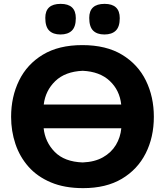

<svg xmlns="http://www.w3.org/2000/svg" viewBox="-20 -961 854 994"><path d="M410.5 13Q314 13 243.5 -16.8Q173 -46.5 127.5 -98Q82 -149.5 59.8 -216Q37.5 -282.5 37.5 -356Q37.5 -460 78.8 -544.2Q120 -628.5 202 -678Q284 -727.5 406 -727.5Q530 -727.5 612.2 -677.5Q694.5 -627.5 735.5 -543.5Q776.5 -459.5 776.5 -356.5Q776.5 -250.5 734.2 -167Q692 -83.5 610.5 -35.2Q529 13 410.5 13ZM408 -594.5Q317 -590.5 266 -541Q215 -491.5 206.5 -420H607.5Q599.5 -494 548 -542.2Q496.5 -590.5 408 -594.5ZM408 -120Q470.5 -122.5 513.2 -146.8Q556 -171 579.8 -210.2Q603.5 -249.5 608 -297H206Q213.5 -225.5 263.5 -174.5Q313.5 -123.5 408 -120ZM520.5 -782.5Q482.5 -782.5 462.2 -802.5Q442 -822.5 442 -868.5Q442 -941 521.5 -941Q600 -941 600 -867Q600 -822.5 579.5 -802.5Q559 -782.5 520.5 -782.5ZM293 -782.5Q255 -782.5 234.8 -802.5Q214.5 -822.5 214.5 -868.5Q214.5 -941 294 -941Q372.5 -941 372.5 -867Q372.5 -822.5 352 -802.5Q331.5 -782.5 293 -782.5Z"/></svg>

Font: Commissioner Flair
Style: Bold
Weight: 700
Designer: Kostas Bartsokas
Foundry: Kostas Bartsokas
Version: Version 1.000; ttfautohint (v1.8.3)